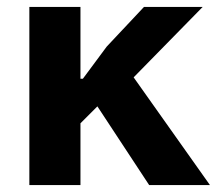

<svg xmlns="http://www.w3.org/2000/svg" viewBox="-20 -536 640 556"><path d="M262 -228 213 -179V0H65V-516H213V-308H220L289 -401L397 -516H567L367 -312L588 0H412Z"/></svg>

Font: iA Writer Quattro V
Style: Regular
Weight: 400
Designer: Mike Abbink, Paul van der Laan, Pieter van Rosmalen, Oliver Reichenstein
Foundry: Information Architects Inc.
Version: Version 2.000